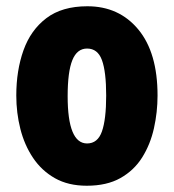

<svg xmlns="http://www.w3.org/2000/svg" viewBox="-20 -634 556 613"><path d="M483 -329Q483 -276 471.5 -224.5Q460 -173 434 -131.5Q408 -90 364.5 -65.5Q321 -41 257 -41Q198 -41 155.5 -65Q113 -89 85.5 -130Q58 -171 45 -222.5Q32 -274 32 -329Q32 -409 55 -473.5Q78 -538 128 -576Q178 -614 259 -614Q360 -614 421.5 -540Q483 -466 483 -329ZM196 -327Q196 -176 258 -176Q292 -176 305.5 -214.5Q319 -253 319 -329Q319 -405 305.5 -442Q292 -479 258 -479Q226 -479 211 -442Q196 -405 196 -327Z"/></svg>

Font: Noto Sans Tamil UI ExtraCondensed Black
Style: Regular
Weight: 900
Width: 2
Designer: Jelle Bosma - Monotype Design Team
Foundry: Monotype Imaging Inc.
Version: Version 2.004; ttfautohint (v1.8.4.7-5d5b)